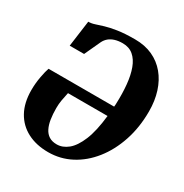

<svg xmlns="http://www.w3.org/2000/svg" viewBox="-175 -888 992 1036"><g transform="rotate(30 321.5 -370.0)"><path d="M81.5 -545 103.5 -707Q123 -707 143 -713.8Q163 -720.5 191 -729Q219 -737.5 262 -744.2Q305 -751 370.5 -751Q432 -751 480 -729Q528 -707 561.2 -667Q594.5 -627 612 -572.2Q629.5 -517.5 629.5 -452Q629.5 -351.5 601.2 -267Q573 -182.5 523.2 -120Q473.5 -57.5 408 -23.2Q342.5 11 267.5 11Q193 11 137.8 -17.8Q82.5 -46.5 52.2 -101.2Q22 -156 22 -234Q22 -277 29.8 -318.5Q37.5 -360 45 -380H453.5Q454 -383.5 454.2 -386.8Q454.5 -390 454.8 -393.8Q455 -397.5 455 -401Q457.5 -464 452.2 -518.2Q447 -572.5 432 -613.2Q417 -654 390.2 -676.8Q363.5 -699.5 323.5 -699.5Q296.5 -699.5 275.5 -693Q254.5 -686.5 240.2 -674.5Q226 -662.5 217.5 -645.5L171 -545ZM448 -318.5H201.5Q195.5 -291.5 191.2 -267.2Q187 -243 187 -217Q187 -179.5 191.8 -148.8Q196.5 -118 207.8 -95.5Q219 -73 238.2 -60.8Q257.5 -48.5 286.5 -48.5Q323 -48.5 355.8 -75.2Q388.5 -102 413 -161.2Q437.5 -220.5 448 -318.5Z"/></g></svg>

Font: Merriweather 36pt Black
Style: Italic
Weight: 900
Italic angle: -7.8°
Version: Version 2.101